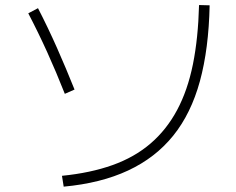

<svg xmlns="http://www.w3.org/2000/svg" viewBox="-20 -764 920 747"><path d="M221.1 -80Q332.2 -91.1 417.8 -121.7Q503.3 -152.2 565.6 -205.6Q627.8 -258.9 668.9 -335.6Q710 -412.2 730.6 -513.9Q751.1 -615.6 754.4 -744.4L795.6 -743.3Q792.2 -574.4 757.8 -448.3Q723.3 -322.2 653.9 -236.1Q584.4 -150 478.3 -100.6Q372.2 -51.1 227.8 -37.8ZM232.2 -398.9Q198.9 -483.3 163.9 -560.6Q128.9 -637.8 90 -712.2L127.8 -732.2Q166.7 -656.7 201.7 -577.8Q236.7 -498.9 270 -415.6Z"/></svg>

Font: Paperlogy 2 ExtraLight
Style: Regular
Weight: 250
Designer: redesigned by Lee Juim, glyphs from Gmarket Sans & Montserrat
Foundry: PT&
Version: Version 1.001